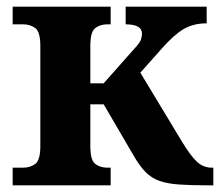

<svg xmlns="http://www.w3.org/2000/svg" viewBox="-20 -556 660 576"><path d="M18 0V-53H50Q70 -53 85.5 -64Q101 -75 101 -118V-418Q101 -461 85.5 -472Q70 -483 50 -483H18V-536H312V-483H302Q281 -483 266 -472Q251 -461 251 -418V-306H291L384 -411Q400 -428 403 -438Q406 -448 406 -455Q406 -483 357 -483V-536H600V-486Q560 -486 530.5 -468.5Q501 -451 466 -411L401 -338L526 -131Q550 -91 569.5 -72Q589 -53 615 -53H620V0H605Q552 0 517 -2.5Q482 -5 458 -13.5Q434 -22 416.5 -40Q399 -58 381 -89L291 -243H251V-118Q251 -75 266 -64Q281 -53 302 -53H312V0Z"/></svg>

Font: Noto Serif
Style: Bold
Weight: 700
Designer: Monotype Design Team
Foundry: Monotype Imaging Inc.
Version: Version 2.014